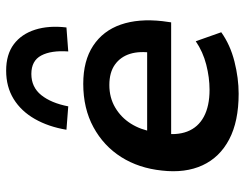

<svg xmlns="http://www.w3.org/2000/svg" viewBox="-108 -698 815 640"><g transform="rotate(-90 300.0 -377.5)"><path d="M308 10Q216 10 156 -21.5Q96 -53 69.5 -110.5Q43 -168 52 -246Q60 -323 97 -381.5Q134 -440 196.5 -474Q259 -508 341 -508Q418 -508 468 -475Q518 -442 538.5 -383Q559 -324 550 -244L546 -215H152L164 -295H462L444 -275Q451 -320 441 -352Q431 -384 405 -402.5Q379 -421 337 -421Q295 -421 262 -401.5Q229 -382 208.5 -349.5Q188 -317 181 -275L177 -251Q168 -198 182 -161.5Q196 -125 231.5 -106Q267 -87 321 -87Q362 -87 405 -98Q448 -109 483 -133L513 -48Q471 -18 415.5 -4Q360 10 308 10ZM266 -558 188 -564Q198 -624 224 -669.5Q250 -715 290.5 -740Q331 -765 385 -765Q439 -765 473 -739.5Q507 -714 521.5 -668.5Q536 -623 529 -564L449 -558Q453 -615 435.5 -648Q418 -681 374 -681Q330 -681 303.5 -648Q277 -615 266 -558Z"/></g></svg>

Font: Nunito Sans 8pt
Style: Bold Italic
Weight: 700
Italic angle: -9°
Version: Version 3.101;gftools[0.9.27]